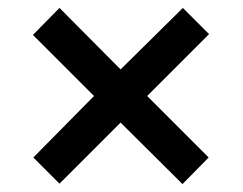

<svg xmlns="http://www.w3.org/2000/svg" viewBox="-20 -595 612 484"><path d="M441 -575 507 -509 351 -353 506 -198 440 -131 284 -286 130 -132 64 -198 217 -353 63 -507 130 -575 284 -420Z"/></svg>

Font: Noto Sans Sora Sompeng Semi
Style: Bold
Weight: 700
Designer: Monotype Design Team. David Williams.
Foundry: Monotype Imaging Inc.
Version: Version 2.101; ttfautohint (v1.8.4.7-5d5b)